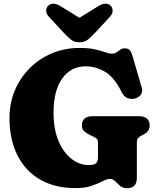

<svg xmlns="http://www.w3.org/2000/svg" viewBox="-20 -973 835 1013"><path d="M702 -34Q702 20 650 20Q628.5 20 614 7.8Q599.5 -4.5 587.2 -16.8Q575 -29 560 -29Q544 -29 520.8 -16.8Q497.5 -4.5 463 7.5Q428.5 19.5 379 19.5Q269 19.5 191 -26Q113 -71.5 71.5 -154.5Q30 -237.5 30 -350Q30 -428.5 58.2 -495.8Q86.5 -563 137 -613.5Q187.5 -664 254.5 -692Q321.5 -720 399 -720Q450 -720 482 -712.5Q514 -705 534.5 -697.5Q555 -690 571 -690Q585 -690 595.2 -697Q605.5 -704 615.2 -711Q625 -718 637 -718Q658 -718 666.2 -706.5Q674.5 -695 682 -668.5L728 -509.5Q734.5 -487 721.8 -471.5Q709 -456 686 -452Q667 -449 650.2 -456.5Q633.5 -464 621.5 -488Q582 -567 533 -595Q484 -623 432 -623Q354 -623 308.2 -558.8Q262.5 -494.5 262.5 -379Q262.5 -291.5 288.5 -229.8Q314.5 -168 357 -135Q399.5 -102 449 -102Q476 -102 486.5 -111.8Q497 -121.5 497 -141V-220.5Q497 -235 490.5 -241Q484 -247 471 -253L455 -260.5Q436 -269.5 424 -280.8Q412 -292 412 -311.5Q412 -334 426 -347Q440 -360 469.5 -360H712Q742 -360 755.8 -347Q769.5 -334 769.5 -312Q769.5 -294 761.2 -282.5Q753 -271 737 -263L728 -258.5Q717.5 -253.5 709.8 -245.8Q702 -238 702 -220.5ZM483 -801.5Q461.5 -778.5 444 -764.2Q426.5 -750 399 -750Q371.5 -750 354 -764.2Q336.5 -778.5 315 -801.5L239 -883.5Q222.5 -901.5 223.8 -918Q225 -934.5 234.5 -943Q259 -965.5 301 -939.5L399 -879L497 -939.5Q539 -965.5 563.5 -943Q573 -934.5 574.2 -918Q575.5 -901.5 559 -883.5Z"/></svg>

Font: Fraunces 9pt SuperSoft Black
Style: Regular
Weight: 900
Version: Version 1.000;[b76b70a41]